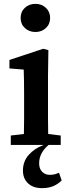

<svg xmlns="http://www.w3.org/2000/svg" viewBox="-20 -752 366 996"><path d="M36 0V-49L104 -57Q105 -95 105 -137Q105 -179 105 -213V-264Q105 -302 104.5 -331Q104 -360 103 -391L29 -397V-441L204 -499L231 -492L229 -358V-213Q229 -179 229 -137Q229 -95 230 -57L295 -49V0ZM164 -586Q131 -586 109 -606.5Q87 -627 87 -659Q87 -691 109 -711.5Q131 -732 164 -732Q196 -732 218 -711.5Q240 -691 240 -659Q240 -627 218 -606.5Q196 -586 164 -586ZM198 224Q152 224 125.5 199Q99 174 99 133Q99 85 129 51.5Q159 18 204 1V-11H246Q183 34 183 95Q183 123 198.5 139Q214 155 239 155Q253 155 264 152Q275 149 286 144L300 184Q281 203 256.5 213.5Q232 224 198 224Z"/></svg>

Font: Source Serif 4 SmText Semibold
Style: Regular
Weight: 600
Designer: Frank Grießhammer
Foundry: Adobe
Version: Version 4.005;hotconv 1.1.0;makeotfexe 2.6.0